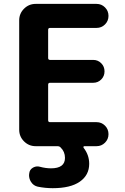

<svg xmlns="http://www.w3.org/2000/svg" viewBox="-20 -775 643 991"><path d="M478.5 -630.9H238.3Q228.5 -630.9 228.5 -621.1V-475.6Q228.5 -465.8 238.3 -465.8H460.9Q485.4 -465.8 502.4 -448.7Q519.5 -431.6 519.5 -406.7Q519.5 -381.8 502.4 -364.7Q485.4 -347.7 460.9 -347.7H238.3Q228.5 -347.7 228.5 -337.9V-154.3Q228.5 -144.5 238.3 -144.5H478.5Q503.9 -144.5 522 -126.5Q540 -108.4 540 -82.5Q540 -56.6 522 -38.6Q503.9 -20.5 478.5 -20.5H415Q412.1 -20.5 411.1 -18.1Q410.2 -15.6 411.1 -12.7Q440.4 24.4 440.4 70.3Q440.4 128.9 392.1 162.6Q343.8 196.3 252 196.3Q212.9 196.3 174.8 188.5Q152.3 183.6 139.6 163.1Q129.9 147.5 129.9 128.9Q129.9 124 130.9 120.1Q132.8 100.6 149.4 90.8Q161.1 84 172.9 84Q179.7 84 186.5 85.9Q215.8 93.8 243.2 93.8Q315.4 93.8 315.4 40Q315.4 7.8 293 -13.7Q287.1 -20.5 276.4 -20.5H164.1Q128.9 -20.5 104 -45.4Q79.1 -70.3 79.1 -105.5V-669.9Q79.1 -705.1 104 -730Q128.9 -754.9 164.1 -754.9H478.5Q503.9 -754.9 522 -736.8Q540 -718.8 540 -692.9Q540 -667 522 -648.9Q503.9 -630.9 478.5 -630.9Z"/></svg>

Font: Gen Jyuu GothicX Bold
Style: Bold
Weight: 700
Designer: Ryoko NISHIZUKA (kana &amp; ideographs); Paul D. Hunt (Latin, Greek &amp; Cyrillic); Wenlong ZHANG (bopomofo); Sandoll C
Version: Version 1.058.20140828